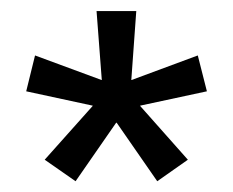

<svg xmlns="http://www.w3.org/2000/svg" viewBox="-20 -659 422 348"><path d="M117 -330.5 61 -369.5 148 -467V-467.5L27.5 -493.5L43.5 -558.5L164 -514H164.5L155 -639H227L218 -514H218.5L338.5 -558.5L355 -493.5L234 -467.5V-467L320.5 -369.5L265 -330.5L191.5 -436.5H190.5Z"/></svg>

Font: Anek Tamil Medium
Style: Regular
Weight: 400
Version: Version 1.003